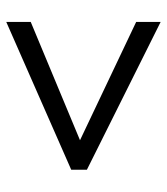

<svg xmlns="http://www.w3.org/2000/svg" viewBox="20 -668 532 612"><g transform="rotate(90 286.0 -362.0)"><path d="M50 -194 427 -351 50 -530V-608L521 -373V-323L50 -116Z"/></g></svg>

Font: Noto Sans Shavian
Style: Regular
Weight: 400
Designer: Monotype Design Team
Foundry: Monotype Imaging Inc.
Version: Version 2.001; ttfautohint (v1.8.4.7-5d5b)